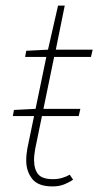

<svg xmlns="http://www.w3.org/2000/svg" viewBox="-20 -656 352 688"><path d="M26 -240 30 -262 108 -266H268L262 -240ZM168 12Q116 12 95 -15.5Q74 -43 74 -80Q74 -92 75 -102Q76 -112 78 -124L146 -452H70L74 -474L152 -478L188 -636H212L180 -478H312L306 -452H174L106 -122Q105 -113 103.5 -104Q102 -95 102 -84Q102 -50 116.5 -32Q131 -14 170 -14Q187 -14 202.5 -18.5Q218 -23 230 -30L242 -12Q229 -3 210.5 4.5Q192 12 168 12Z"/></svg>

Font: Source Sans Variable
Style: Italic
Weight: 200
Italic angle: -11°
Designer: Paul D. Hunt
Foundry: Adobe Systems Incorporated
Version: Version 3.006;hotconv 1.0.111;makeotfexe 2.5.65597